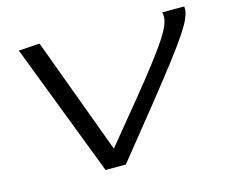

<svg xmlns="http://www.w3.org/2000/svg" viewBox="-100 -843 1144 977"><g transform="rotate(-15 472.0 -354.0)"><path d="M448 0H341L72 -701L183 -708L410 -94Q513 -219 586 -308.5Q659 -398 706.5 -460Q754 -522 781 -563Q808 -604 819 -631Q830 -658 830 -679Q830 -690 827 -700H943Q944 -689 943 -678Q941 -660 929.5 -634Q918 -608 888.5 -563.5Q859 -519 804 -447Q749 -375 662 -266Q575 -157 448 0Z"/></g></svg>

Font: Georama ExtraExtended
Style: Italic
Weight: 400
Width: 8
Italic angle: -9°
Designer: Jean-Baptiste Levee
Foundry: Production Type
Version: Version 1.000